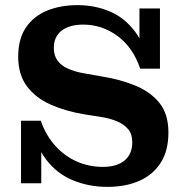

<svg xmlns="http://www.w3.org/2000/svg" viewBox="-20 -715 719 749"><path d="M399 14Q326 14 263.5 -12Q201 -38 158.5 -94.5Q116 -151 104 -244H139Q159 -187 195.5 -146.5Q232 -106 279.5 -85Q327 -64 381 -64Q436 -64 466 -89Q496 -114 496 -160Q496 -192 480 -211Q464 -230 437 -241.5Q410 -253 378 -258L309 -269Q236 -281 177.5 -307Q119 -333 85 -378.5Q51 -424 51 -494Q51 -563 81 -607.5Q111 -652 163.5 -673.5Q216 -695 283 -695Q350 -695 408 -670.5Q466 -646 507 -591.5Q548 -537 562 -447H527Q499 -530 438.5 -574.5Q378 -619 305 -619Q251 -619 220.5 -595.5Q190 -572 190 -528Q190 -498 204.5 -478.5Q219 -459 244.5 -447.5Q270 -436 302 -430L370 -418Q447 -406 507 -381.5Q567 -357 602 -313.5Q637 -270 637 -198Q637 -128 607.5 -81Q578 -34 524.5 -10Q471 14 399 14ZM62 0V-244H104L141 -183V0ZM562 -447 524 -503V-682H604V-447Z"/></svg>

Font: Montagu Slab 144pt SemiBold
Style: Regular
Weight: 600
Version: Version 1.000